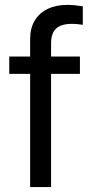

<svg xmlns="http://www.w3.org/2000/svg" viewBox="-20 -760 377 780"><path d="M304.7 -460H187.5V0H102.5V-460H17.6V-530.3H102.5V-602.5Q102.5 -645 120.8 -676Q139.2 -707 173.3 -723.6Q207.5 -740.2 253.9 -740.2Q281.2 -740.2 316.4 -734.4V-659.2Q293 -663.1 272.5 -663.1Q228.5 -663.1 208 -644Q187.5 -625 187.5 -584V-530.3H304.7Z"/></svg>

Font: WEMIX Pretendard
Style: Regular
Weight: 400
Designer: Base glyphs from Inter by Rasmus Andersson; Hangeul glyphs from Noto Sans CJK(Source Han Sans) by Jang Soo-young and Kan
Foundry: Kil Hyung-jin
Version: Version 1.000